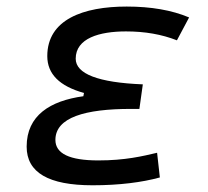

<svg xmlns="http://www.w3.org/2000/svg" viewBox="-20 -547 626 577"><path d="M258.3 9.8C338.4 9.8 406.7 1 460.4 -13.7L452.1 -87.9C408.2 -77.6 356 -64.9 275.4 -64.9C189 -64.9 146.5 -85.4 146.5 -126.5C146.5 -194.3 236.3 -219.7 373 -219.7H398.9L409.2 -293.5C274.9 -298.8 207.5 -325.2 207.5 -370.6C207.5 -432.1 278.8 -452.6 358.4 -452.6C415.5 -452.6 465.8 -443.8 511.7 -425.8L548.3 -494.6C496.1 -516.6 433.6 -527.3 360.8 -527.3C230 -527.3 122.1 -488.3 122.1 -378.4C122.1 -324.7 158.7 -288.1 232.4 -267.6L230.5 -257.8C130.9 -244.1 60.1 -200.2 60.1 -106.4C60.1 -28.3 126 9.8 258.3 9.8Z"/></svg>

Font: Cascadia Code SemiLight
Style: Italic
Weight: 350
Italic angle: -10°
Monospace: yes
Designer: Aaron Bell
Foundry: Saja Typeworks
Version: Version 2404.023